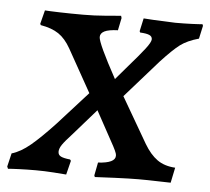

<svg xmlns="http://www.w3.org/2000/svg" viewBox="-46 -551 658 601"><g transform="rotate(5 283.0 -250.0)"><path d="M311 -505 313 -498 305 -459Q276 -458 263 -451.5Q250 -445 250 -433Q250 -414 309 -306L344 -347Q379 -387 396 -409Q413 -431 413 -440Q413 -449 404 -453Q395 -457 375 -458L373 -462L382 -503L413 -501Q479 -498 482 -498Q510 -498 534.5 -499Q559 -500 567 -501L569 -496L560 -455Q524 -445 502.5 -429Q481 -413 444 -373L340 -255L423 -112Q442 -80 464.5 -64Q487 -48 521 -46L511 2Q500 2 470 1Q440 0 410 0Q384 0 336 2Q288 4 273 5L271 0L279 -41Q333 -44 333 -67Q333 -74 328 -84Q323 -94 322 -96L263 -204L193 -124Q169 -98 161 -86Q153 -74 153 -64Q153 -54 162 -49.5Q171 -45 191 -43L194 -39L183 5Q172 4 143 2Q114 0 87 0Q60 0 34.5 1Q9 2 0 3L-3 -4L7 -46Q35 -54 65.5 -79.5Q96 -105 139 -151L233 -255L158 -389Q141 -419 119.5 -433.5Q98 -448 63 -454L61 -458L72 -501Q84 -500 118.5 -499Q153 -498 193 -498Q227 -498 263.5 -501Q300 -504 311 -505Z"/></g></svg>

Font: Alegreya SC Medium
Style: Italic
Weight: 500
Italic angle: -7°
Designer: Juan Pablo del Peral
Foundry: Huerta Tipografica
Version: Version 2.007; ttfautohint (v1.6)